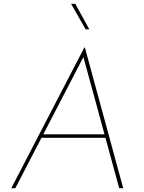

<svg xmlns="http://www.w3.org/2000/svg" viewBox="-20 -982 749 1002"><path d="M60 0H39L420 -734H423L623 0H602L411 -700L425 -703ZM195 -281H539L538 -263H191ZM373 -962 446 -829H427L351 -962Z"/></svg>

Font: Josefin Sans Thin Thin
Style: Italic
Weight: 250
Italic angle: -7°
Version: Version 2.000